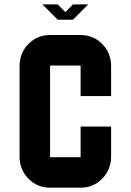

<svg xmlns="http://www.w3.org/2000/svg" viewBox="-20 -871 606 891"><path d="M495.6 -425.3H354V-566.9H212.4V-141.6H354V-283.7H495.6V-141.6Q494.1 -81.5 453.4 -40.8Q412.6 0 354 0H212.4Q153.8 0 113 -40.8Q72.3 -81.5 70.8 -141.6V-566.9Q72.3 -627.4 113 -668Q153.8 -708.5 212.4 -708.5H354Q412.6 -708.5 453.4 -668Q494.1 -627.4 495.6 -566.9ZM389.6 -850.6 318.8 -779.8V-779.3H247.6V-779.8L176.8 -850.6H247.6L283.2 -814.9L318.8 -850.6Z"/></svg>

Font: Blazma
Style: Regular
Weight: 400
Designer: GGBotNet
Version: 1.00